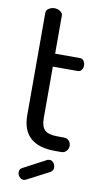

<svg xmlns="http://www.w3.org/2000/svg" viewBox="-96 -739 501 950"><g transform="rotate(10 155.0 -263.5)"><path d="M219 106 106 165Q100 168 94 168Q82 168 73 157.5Q64 147 64 134Q64 119 77 112L194 50Q202 48 204 48Q216 48 224.5 58.5Q233 69 233 82Q233 98 219 106ZM140 -409V-151Q140 -108 158.5 -90.5Q177 -73 223 -73H254Q271 -73 280.5 -62.5Q290 -52 290 -37Q290 -22 280 -11Q270 0 254 0H223Q57 0 57 -151V-666Q57 -678 70 -686.5Q83 -695 98 -695Q114 -695 127 -686.5Q140 -678 140 -666V-474H266Q277 -474 284 -464Q291 -454 291 -441Q291 -428 284 -418.5Q277 -409 266 -409Z"/></g></svg>

Font: Dosis
Style: Medium
Weight: 500
Designer: Edgar Tolentino, Pablo Impallari, Igino Marini
Foundry: Edgar Tolentino, Pablo Impallari, Igino Marini
Version: Version 1.007